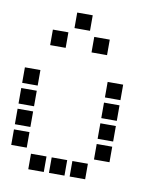

<svg xmlns="http://www.w3.org/2000/svg" viewBox="-86 -857 772 914"><g transform="rotate(10 300.0 -400.5)"><path d="M214 -788Q213 -788 213 -788Q213 -788 213 -787V-714Q213 -713 213 -713Q213 -713 214 -713H287Q288 -713 288 -713Q288 -713 288 -714V-787Q288 -788 288 -788Q288 -788 287 -788ZM114 -688Q113 -688 113 -688Q113 -688 113 -687V-614Q113 -613 113 -613Q113 -613 114 -613H187Q188 -613 188 -613Q188 -613 188 -614V-687Q188 -688 188 -688Q188 -688 187 -688ZM314 -688Q313 -688 313 -688Q313 -688 313 -687V-614Q313 -613 313 -613Q313 -613 314 -613H387Q388 -613 388 -613Q388 -613 388 -614V-687Q388 -688 388 -688Q388 -688 387 -688ZM14 -488Q13 -488 13 -488Q13 -488 13 -487V-414Q13 -413 13 -413Q13 -413 14 -413H87Q88 -413 88 -413Q88 -413 88 -414V-487Q88 -488 88 -488Q88 -488 87 -488ZM414 -488Q413 -488 413 -488Q413 -488 413 -487V-414Q413 -413 413 -413Q413 -413 414 -413H487Q488 -413 488 -413Q488 -413 488 -414V-487Q488 -488 488 -488Q488 -488 487 -488ZM14 -388Q13 -388 13 -388Q13 -388 13 -387V-314Q13 -313 13 -313Q13 -313 14 -313H87Q88 -313 88 -313Q88 -313 88 -314V-387Q88 -388 88 -388Q88 -388 87 -388ZM414 -388Q413 -388 413 -388Q413 -388 413 -387V-314Q413 -313 413 -313Q413 -313 414 -313H487Q488 -313 488 -313Q488 -313 488 -314V-387Q488 -388 488 -388Q488 -388 487 -388ZM14 -288Q13 -288 13 -288Q13 -288 13 -287V-214Q13 -213 13 -213Q13 -213 14 -213H87Q88 -213 88 -213Q88 -213 88 -214V-287Q88 -288 88 -288Q88 -288 87 -288ZM414 -288Q413 -288 413 -288Q413 -288 413 -287V-214Q413 -213 413 -213Q413 -213 414 -213H487Q488 -213 488 -213Q488 -213 488 -214V-287Q488 -288 488 -288Q488 -288 487 -288ZM14 -188Q13 -188 13 -188Q13 -188 13 -187V-114Q13 -113 13 -113Q13 -113 14 -113H87Q88 -113 88 -113Q88 -113 88 -114V-187Q88 -188 88 -188Q88 -188 87 -188ZM414 -188Q413 -188 413 -188Q413 -188 413 -187V-114Q413 -113 413 -113Q413 -113 414 -113H487Q488 -113 488 -113Q488 -113 488 -114V-187Q488 -188 488 -188Q488 -188 487 -188ZM114 -88Q113 -88 113 -88Q113 -88 113 -87V-14Q113 -13 113 -13Q113 -13 114 -13H187Q188 -13 188 -13Q188 -13 188 -14V-87Q188 -88 188 -88Q188 -88 187 -88ZM214 -88Q213 -88 213 -88Q213 -88 213 -87V-14Q213 -13 213 -13Q213 -13 214 -13H287Q288 -13 288 -13Q288 -13 288 -14V-87Q288 -88 288 -88Q288 -88 287 -88ZM314 -88Q313 -88 313 -88Q313 -88 313 -87V-14Q313 -13 313 -13Q313 -13 314 -13H387Q388 -13 388 -13Q388 -13 388 -14V-87Q388 -88 388 -88Q388 -88 387 -88Z"/></g></svg>

Font: Doto Black
Style: Bold
Weight: 700
Monospace: yes
Version: Version 1.000